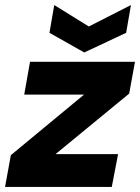

<svg xmlns="http://www.w3.org/2000/svg" viewBox="-49 -741 555 761"><path d="M-29 0 -6 -126 284 -366H47L70 -496H486L463 -370L171 -130H419L394 0ZM285 -533 147 -611 166 -721 303 -636 470 -721 451 -611Z"/></svg>

Font: Rethink Sans ExtraBold
Style: Italic
Weight: 800
Italic angle: -10°
Designer: The Rethink Sans project authors (Hans Thiessen). DM Sans designed by Colophon Foundry.
Foundry: Rethink Communications LLC
Version: Version 1.001